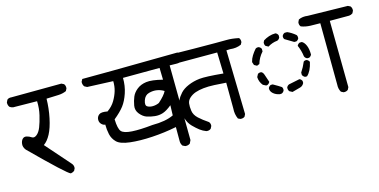

<svg xmlns="http://www.w3.org/2000/svg" viewBox="-63 -875 2385 1207"><g transform="rotate(-15 1130.0 -271.5)"><path d="M282.2 4.9Q259.8 -1 46.9 -212.9Q31.2 -232.4 33.7 -252.9Q36.1 -273.4 46.9 -284.2Q57.6 -294.9 73.7 -291Q89.8 -287.1 103.5 -277.8Q117.2 -268.6 134.8 -282.2Q152.3 -295.9 164.1 -325.7Q175.8 -355.5 186 -398.4Q196.3 -441.4 194.3 -488.3L39.1 -490.2Q26.4 -492.2 16.6 -500Q7.8 -512.7 8.8 -529.3L16.6 -545.9Q27.3 -555.7 44.9 -553.7L370.1 -555.7L385.7 -547.9Q395.5 -537.1 393.6 -518.6L385.7 -502.9Q362.3 -492.2 333.5 -491.2Q304.7 -490.2 255.9 -488.3Q254.9 -425.8 242.2 -364.7Q229.5 -303.7 209.5 -266.1Q189.5 -228.5 164.1 -210.9L304.7 -50.8Q315.4 -38.1 313.5 -20.5L305.7 -4.9Q294.9 2.9 282.2 4.9Z M1021.5 25.4 1004.9 17.6Q995.1 3.9 995.1 -12.7V-105.5Q917 -89.8 835.9 -85Q754.9 -80.1 692.4 -87.4Q629.9 -94.7 606.9 -117.7Q584 -140.6 577.1 -171.4Q570.3 -202.1 570.3 -235.4Q557.6 -235.4 545.9 -247.6Q534.2 -259.8 535.2 -277.8Q536.1 -295.9 550.8 -307.6Q565.4 -319.3 605.5 -311.5Q637.7 -334 655.3 -363.8Q672.9 -393.6 681.6 -422.9Q690.4 -452.1 689.5 -486.3L521.5 -493.2L504.9 -502Q495.1 -514.6 496.1 -533.2L504.9 -549.8Q577.1 -548.8 1125 -555.7L1141.6 -546.9Q1152.3 -534.2 1150.4 -516.6L1141.6 -500Q1124 -488.3 1101.6 -489.3Q1079.1 -490.2 1057.6 -490.2L1062.5 -2.9L1052.7 17.6Q1040 27.3 1021.5 25.4ZM855.5 -156.2Q943.4 -156.2 995.1 -181.6L997.1 -247.1Q963.9 -219.7 938.5 -211.4Q913.1 -203.1 885.7 -206.1Q858.4 -209 835 -216.8Q811.5 -224.6 791.5 -249Q771.5 -273.4 776.9 -303.7Q782.2 -334 792.5 -358.4Q802.7 -382.8 827.1 -402.3Q851.6 -421.9 888.2 -426.8Q924.8 -431.6 994.1 -414.1L992.2 -491.2L753.9 -490.2Q754.9 -438.5 739.3 -392.1Q723.6 -345.7 701.2 -316.4Q678.7 -287.1 635.7 -252Q637.7 -190.4 653.3 -172.4Q668.9 -154.3 721.2 -150.9Q773.4 -147.5 855.5 -156.2ZM930.7 -279.3Q972.7 -316.4 985.4 -342.8Q965.8 -355.5 940.9 -359.9Q916 -364.3 888.2 -356.9Q860.4 -349.6 850.1 -318.4Q839.8 -287.1 854.5 -278.3Q869.1 -269.5 890.1 -270Q911.1 -270.5 930.7 -279.3Z M1400.4 -49.8 1385.7 -56.6Q1371.1 -87.9 1374 -125L1373 -293Q1335.9 -295.9 1296.4 -297.9Q1256.8 -299.8 1226.1 -296.4Q1195.3 -293 1172.9 -285.2Q1150.4 -277.3 1133.3 -262.2Q1116.2 -247.1 1113.8 -227.1Q1111.3 -207 1115.2 -179.2Q1119.1 -151.4 1144 -128.4Q1168.9 -105.5 1204.1 -82Q1213.9 -71.3 1211.9 -54.7L1204.1 -39.1Q1192.4 -28.3 1173.8 -31.2Q1152.3 -39.1 1134.3 -52.7Q1116.2 -66.4 1093.8 -88.9Q1071.3 -111.3 1060.1 -147.9Q1048.8 -184.6 1051.3 -215.8Q1053.7 -247.1 1062 -265.6Q1070.3 -284.2 1089.4 -305.2Q1108.4 -326.2 1142.6 -340.8Q1176.8 -355.5 1216.8 -359.9Q1256.8 -364.3 1371.1 -353.5L1367.2 -491.2H1016.6L1001 -499Q992.2 -509.8 993.2 -526.4L1001 -542Q1027.3 -555.7 1043 -554.7Q1058.6 -553.7 1233.4 -552.2Q1408.2 -550.8 1443.4 -551.8Q1478.5 -552.7 1523.4 -543Q1533.2 -532.2 1531.2 -514.6L1523.4 -500Q1491.2 -485.4 1451.2 -490.2L1426.8 -489.3L1436.5 -72.3L1428.7 -56.6Q1418 -47.9 1400.4 -49.8Z M2070.3 -43.9 2054.7 -51.8Q2042 -73.2 2043.9 -100.6L2041 -501Q2009.8 -501 1977.5 -502Q1945.3 -502.9 1917 -513.7Q1907.2 -524.4 1909.2 -542L1917 -558.6Q1943.4 -571.3 1976.6 -566.4L2236.3 -561.5L2252 -553.7Q2261.7 -542 2259.8 -524.4L2252 -508.8Q2241.2 -501 2228.5 -500H2102.5L2107.4 -67.4L2099.6 -51.8Q2087.9 -42 2070.3 -43.9ZM1760.7 -128.9 1742.2 -138.7Q1734.4 -148.4 1735.4 -164.1Q1740.2 -175.8 1752 -180.7Q1788.1 -187.5 1823.2 -195.3Q1835 -190.4 1839.8 -178.7V-166Q1831.1 -148.4 1814.5 -143.6ZM1680.7 -135.7Q1654.3 -140.6 1637.7 -155.8Q1621.1 -170.9 1623 -190.4Q1627.9 -202.1 1639.6 -207H1652.3Q1690.4 -185.5 1704.1 -175.8Q1710.9 -168 1709 -153.3Q1704.1 -141.6 1692.4 -136.7ZM1861.3 -200.2Q1849.6 -206.1 1844.7 -216.8V-232.4Q1864.3 -261.7 1877.9 -294.9Q1885.7 -301.8 1898.4 -299.8Q1910.2 -294.9 1915 -283.2Q1902.3 -225.6 1874 -200.2ZM1611.3 -210.9 1591.8 -220.7Q1571.3 -245.1 1570.3 -276.4L1580.1 -294.9Q1589.8 -301.8 1602.5 -299.8Q1614.3 -294.9 1620.1 -274.9Q1626 -254.9 1635.7 -228.5Q1630.9 -216.8 1619.1 -211.9ZM1904.3 -309.6Q1892.6 -314.5 1887.7 -326.2Q1882.8 -365.2 1867.2 -400.4Q1872.1 -412.1 1883.8 -417H1898.4Q1914.1 -408.2 1923.8 -385.3Q1933.6 -362.3 1933.6 -326.2Q1928.7 -314.5 1917 -309.6ZM1587.9 -345.7 1570.3 -355.5 1563.5 -376Q1568.4 -397.5 1580.1 -416Q1591.8 -434.6 1606.4 -451.2Q1614.3 -458 1627.9 -456.1Q1639.6 -451.2 1644.5 -440.4V-423.8Q1616.2 -392.6 1604.5 -352.5ZM1852.5 -429.7 1796.9 -462.9Q1790 -471.7 1792 -484.4Q1796.9 -496.1 1808.6 -501H1825.2Q1852.5 -489.3 1877.9 -467.8Q1883.8 -460 1882.8 -446.3Q1877.9 -434.6 1866.2 -429.7ZM1688.5 -443.4 1670.9 -453.1Q1664.1 -462.9 1666 -476.6L1671.9 -488.3Q1688.5 -499 1709 -505.9Q1729.5 -512.7 1752 -512.7Q1763.7 -507.8 1768.6 -496.1V-482.4Q1763.7 -469.7 1751 -464.8Q1717.8 -461.9 1688.5 -443.4Z"/></g></svg>

Font: NaikaiFont
Style: Regular
Weight: 400
Version: Version 1.67